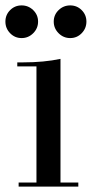

<svg xmlns="http://www.w3.org/2000/svg" viewBox="-27 -691 343 711"><path d="M197 -473V-15H263V0H42V-15H108V-445H37V-460H58Q136 -460 197 -473ZM190 -568Q172 -586 172 -611Q172 -636 190 -653.5Q208 -671 233 -671Q258 -671 275.5 -653.5Q293 -636 293 -611Q293 -586 275.5 -568Q258 -550 233 -550Q208 -550 190 -568ZM10.5 -568Q-7 -586 -7 -611Q-7 -636 10.5 -653.5Q28 -671 53 -671Q78 -671 96 -653.5Q114 -636 114 -611Q114 -586 96 -568Q78 -550 53 -550Q28 -550 10.5 -568Z"/></svg>

Font: Elsie Swash Caps
Style: Regular
Weight: 400
Designer: Alejandro Inler
Foundry: Alejandro Inler
Version: 1.001